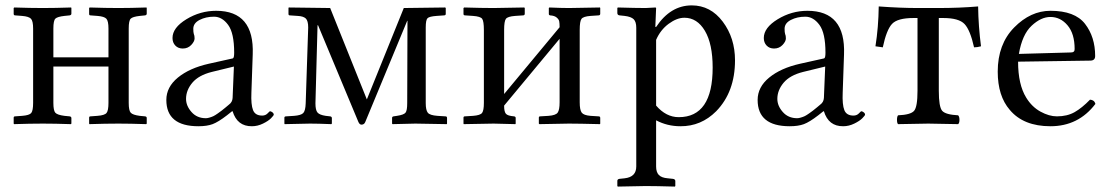

<svg xmlns="http://www.w3.org/2000/svg" viewBox="-20 -459 4124 713"><path d="M382.8 -77.1V-211.9H178.2V-77.1Q178.2 -48.3 185.5 -40.3Q192.9 -32.2 219.2 -28.8L238.8 -26.9Q244.6 -25.9 245.1 -21V0L243.2 2Q183.1 0 139.2 0Q92.3 0 32.2 2L30.8 0V-22Q30.8 -26.9 36.1 -26.9L62 -28.8Q88.9 -30.8 95.9 -39.3Q103 -47.9 103 -77.1V-353Q103 -380.9 95 -389.4Q86.9 -397.9 62 -399.9L36.1 -401.9Q31.2 -401.9 30.8 -407.2V-429.2L33.2 -431.2Q93.3 -429.2 139.2 -429.2Q184.1 -429.2 244.1 -431.2L245.1 -429.2V-408.2Q245.1 -403.3 238.8 -401.9L219.2 -399.9Q193.4 -397 185.8 -389.9Q178.2 -382.8 178.2 -353V-246.1H382.8V-353Q382.8 -380.9 375 -389.4Q367.2 -397.9 341.8 -399.9L315.9 -401.9Q311 -401.9 311 -407.2V-429.2L313 -431.2Q373 -429.2 419.9 -429.2Q463.9 -429.2 523.9 -431.2L524.9 -429.2V-408.2Q524.9 -403.3 519 -401.9L499 -399.9Q473.1 -397 465.6 -389.9Q458 -382.8 458 -353V-77.1Q458 -48.3 465.6 -40.3Q473.1 -32.2 499 -28.8L519 -26.9Q524.9 -25.9 524.9 -21V0L522.9 2Q462.9 0 419.9 0Q372.1 0 312 2L311 0V-22Q311 -26.9 315.9 -26.9L341.8 -28.8Q368.7 -30.8 375.7 -39.6Q382.8 -48.3 382.8 -77.1Z M848.6 -211.9 766.6 -191.9Q717.8 -179.7 694.3 -151.9Q670.9 -124 670.9 -91.8Q670.9 -65.9 691.2 -43Q711.4 -20 744.6 -20Q750.5 -20 758.5 -22.5Q766.6 -24.9 772.7 -27.8Q778.8 -30.8 788.8 -37.8Q798.8 -44.9 803.2 -48.3Q807.6 -51.8 818.1 -60.3Q828.6 -68.8 830.6 -70.8Q842.8 -79.6 843.8 -95.2ZM843.8 -45.9H841.8L822.8 -30.8Q790.5 -5.9 769.5 2Q748.5 9.8 716.8 9.8Q597.7 9.8 597.7 -87.9Q597.7 -135.7 640.6 -170.9Q683.6 -206.1 754.9 -222.2L844.7 -242.2Q849.6 -244.1 849.6 -263.2Q849.6 -336.4 827.1 -366.7Q804.7 -397 774.7 -397Q744.6 -397 721.2 -385Q697.8 -373 697.8 -352.1Q697.8 -338.9 699.7 -333Q702.6 -327.1 702.6 -316.2Q702.6 -305.2 690.2 -292Q677.7 -278.8 658.7 -278.8Q641.6 -278.8 631.1 -289.8Q620.6 -300.8 620.6 -317.9Q620.6 -356 672.1 -387.5Q723.6 -418.9 782.7 -418.9Q924.8 -418.9 918.5 -256.8L913.6 -115.2Q911.6 -70.3 919.7 -50Q927.7 -29.8 953.6 -29.8Q965.8 -29.8 973.6 -37.8Q981.4 -45.9 982.4 -45.9Q986.3 -45.9 991.5 -42Q996.6 -38.1 996.6 -33.2Q996.6 -30.3 986.6 -20Q976.6 -9.8 956.5 0Q936.5 9.8 915.5 9.8Q860.8 10.3 843.8 -45.9Z M1052.2 -431.2 1206.1 -429.2 1342.3 -89.8 1479.5 -429.2 1633.3 -431.2 1635.3 -429.2V-407.2Q1635.3 -402.3 1629.4 -401.9L1601.1 -399.9Q1574.2 -397.9 1567.6 -391.4Q1561 -384.8 1561 -356.9V-76.2Q1561 -50.3 1568.6 -40.5Q1576.2 -30.8 1604.5 -28.8L1634.3 -26.9Q1640.1 -26.9 1640.1 -21V0L1639.2 2Q1552.2 0 1522.5 0L1437.5 2L1436 0V-21Q1436 -25.9 1441.4 -26.9L1454.1 -28.8Q1480 -32.7 1486.1 -40.8Q1492.2 -48.8 1492.2 -76.2L1493.2 -381.8H1492.2L1336.4 -5.9Q1332.5 3.9 1322.3 3.9Q1315.4 3.9 1311 -5.9L1161.1 -365.2H1159.2L1151.4 -75.2Q1151.4 -50.3 1158.9 -41.3Q1166.5 -32.2 1189.5 -28.8L1206.1 -26.9Q1211.9 -25.9 1212.4 -21V0L1210.4 2Q1161.6 0 1131.3 0L1037.1 2L1036.1 0V-22Q1036.1 -26.9 1042.5 -26.9L1072.3 -28.8Q1098.1 -30.8 1106.2 -39.3Q1114.3 -47.9 1115.2 -75.2L1124.5 -356.9Q1124.5 -381.8 1115.5 -390.4Q1106.4 -398.9 1085.4 -399.9L1056.2 -401.9Q1051.3 -401.9 1051.3 -407.2V-429.2Z M1813 -429.2Q1813 -429.2 1926.8 -431.2L1928.7 -429.2V-408.2Q1928.7 -402.3 1922.9 -401.9L1893.1 -399.9Q1865.2 -397.9 1858.6 -388.9Q1852.1 -379.9 1852.1 -348.1V-109.9L2058.1 -357.9Q2058.1 -373 2056.6 -380.1Q2055.2 -387.2 2047.1 -394Q2039.1 -400.9 2022.9 -401.9Q2018.1 -402.8 2018.1 -407.2V-429.2L2020 -431.2Q2064.9 -429.2 2092.8 -429.2L2208 -431.2L2209 -429.2V-408.2Q2209 -402.3 2203.1 -401.9L2172.9 -399.9Q2146 -397.9 2139.4 -388.9Q2132.8 -379.9 2132.8 -348.1V-79.1Q2132.8 -50.3 2140.4 -40.5Q2147.9 -30.8 2172.9 -28.8L2203.1 -26.9Q2209 -26.9 2209 -21V0L2208 2Q2127.9 0 2092.8 0Q2063 0 1982.9 2L1981 0V-22Q1981 -26.9 1985.8 -26.9L2017.1 -28.8Q2043.9 -30.8 2051 -40.8Q2058.1 -50.8 2058.1 -79.1V-314.9L1852.1 -66.9V-64.9Q1852.1 -44.9 1858.4 -36.9Q1864.7 -28.8 1889.2 -26.9Q1895 -25.9 1895 -21V0L1894 2Q1814 0 1813 0Q1782.2 0 1702.1 2L1701.2 0V-22Q1701.2 -26.9 1706.1 -26.9L1736.8 -28.8Q1763.7 -30.8 1770.3 -39.8Q1776.9 -48.8 1776.9 -77.1V-347.2Q1776.9 -380.4 1770.5 -389.2Q1764.2 -397.9 1736.8 -399.9L1707 -401.9Q1701.2 -401.9 1701.2 -407.2V-429.2L1704.1 -431.2Q1770 -429.2 1813 -429.2Z M2416.5 -311V-66.9Q2453.6 -23.9 2500.5 -23.9Q2626.5 -23.9 2626.5 -208Q2626.5 -295.9 2597.7 -344.5Q2568.8 -393.1 2521.5 -393.1Q2493.7 -393.1 2463.1 -370.6Q2432.6 -348.1 2416.5 -311ZM2416.5 -429.2 2413.6 -358.9H2416.5Q2469.7 -439 2548.8 -439Q2618.7 -439 2664.1 -378.4Q2709.5 -317.9 2709.5 -234.9Q2709.5 -117.7 2639.6 -45.9Q2583.5 10.3 2506.8 9.8Q2458 9.8 2416.5 -12.2V159.2Q2416.5 180.2 2426.5 190.7Q2436.5 201.2 2459.5 203.1L2478.5 205.1Q2487.3 206.1 2487.8 212.9V231.9L2485.8 233.9Q2417 231.9 2377.4 231.9L2274.4 233.9L2272.5 231.9V212.9Q2272.5 206.1 2280.8 205.1L2299.8 203.1Q2342.8 198.2 2342.8 159.2V-356Q2342.8 -377.9 2333.3 -387.5Q2323.7 -397 2299.8 -399.9L2280.8 -401.9Q2272.9 -402.8 2272.5 -410.2V-429.2L2274.4 -431.2Q2342.3 -429.2 2377.4 -429.2L2414.6 -431.2Z M3044.4 -211.9 2962.4 -191.9Q2913.6 -179.7 2890.1 -151.9Q2866.7 -124 2866.7 -91.8Q2866.7 -65.9 2887 -43Q2907.2 -20 2940.4 -20Q2946.3 -20 2954.3 -22.5Q2962.4 -24.9 2968.5 -27.8Q2974.6 -30.8 2984.6 -37.8Q2994.6 -44.9 2999 -48.3Q3003.4 -51.8 3013.9 -60.3Q3024.4 -68.8 3026.4 -70.8Q3038.6 -79.6 3039.6 -95.2ZM3039.6 -45.9H3037.6L3018.6 -30.8Q2986.3 -5.9 2965.3 2Q2944.3 9.8 2912.6 9.8Q2793.5 9.8 2793.5 -87.9Q2793.5 -135.7 2836.4 -170.9Q2879.4 -206.1 2950.7 -222.2L3040.5 -242.2Q3045.4 -244.1 3045.4 -263.2Q3045.4 -336.4 3022.9 -366.7Q3000.5 -397 2970.5 -397Q2940.4 -397 2917 -385Q2893.6 -373 2893.6 -352.1Q2893.6 -338.9 2895.5 -333Q2898.4 -327.1 2898.4 -316.2Q2898.4 -305.2 2886 -292Q2873.5 -278.8 2854.5 -278.8Q2837.4 -278.8 2826.9 -289.8Q2816.4 -300.8 2816.4 -317.9Q2816.4 -356 2867.9 -387.5Q2919.4 -418.9 2978.5 -418.9Q3120.6 -418.9 3114.3 -256.8L3109.4 -115.2Q3107.4 -70.3 3115.5 -50Q3123.5 -29.8 3149.4 -29.8Q3161.6 -29.8 3169.4 -37.8Q3177.2 -45.9 3178.2 -45.9Q3182.1 -45.9 3187.3 -42Q3192.4 -38.1 3192.4 -33.2Q3192.4 -30.3 3182.4 -20Q3172.4 -9.8 3152.3 0Q3132.3 9.8 3111.3 9.8Q3056.6 10.3 3039.6 -45.9Z M3387.2 -122.1V-392.1H3372.1Q3313 -392.1 3292.5 -370.1Q3272 -348.1 3258.3 -283.2L3231 -287.1Q3242.2 -356.9 3243.2 -435.1Q3323.2 -429.2 3389.2 -429.2H3463.9Q3543 -429.2 3612.3 -435.1Q3613.3 -361.8 3623 -287.1Q3609.9 -283.2 3597.2 -283.2Q3583 -347.2 3562 -369.6Q3541 -392.1 3482.9 -392.1H3466.3V-122.1Q3466.3 -62 3478.8 -47.6Q3491.2 -33.2 3538.1 -30.8Q3543 -25.9 3543 -13.9Q3543 -2 3538.1 2Q3452.1 0 3427.2 0Q3399.4 0 3314.9 2Q3311 -2 3311 -13.9Q3311 -25.9 3314.9 -30.8Q3361.8 -32.7 3374.5 -47.4Q3387.2 -62 3387.2 -122.1Z M3763.7 -258.8 3957 -264.2Q3971.2 -264.2 3970.7 -276.9Q3970.7 -334 3944.3 -365Q3918 -396 3880.9 -396Q3845.7 -396 3810.8 -363.3Q3775.9 -330.6 3763.7 -258.8ZM4027.8 -88.9Q4043.9 -87.9 4047.9 -73.2Q3984.9 9.8 3880.9 9.8Q3780.8 9.8 3730 -50.8Q3685.1 -102.5 3685.1 -192.9Q3685.1 -294.9 3746.1 -356.9Q3807.1 -418.9 3880.9 -418.9Q3971.7 -418.9 4009.3 -370.4Q4046.9 -321.8 4046.9 -251Q4046.9 -233.9 4028.8 -233.9L3760.7 -230Q3760.7 -145 3791 -96.2Q3812 -62 3844 -44.4Q3876 -26.9 3904.8 -26.9Q3942.9 -26.9 3970.5 -42.5Q3998 -58.1 4027.8 -88.9Z"/></svg>

Font: Linux Libertine Display
Style: Regular
Weight: 400
Designer: Philipp H. Poll
Foundry: Philipp H. Poll
Version: Version 5.0.9